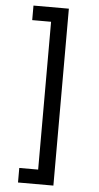

<svg xmlns="http://www.w3.org/2000/svg" viewBox="-60 -737 500 973"><g transform="rotate(5 190.0 -250.0)"><path d="M250 -700V200H70V126H166V-626H70V-700Z"/></g></svg>

Font: Golos Text VF
Style: Regular
Weight: 400
Designer: A.Korolkova, Vitaly Kuzmin
Foundry: ParaType Ltd
Version: Version 2.003